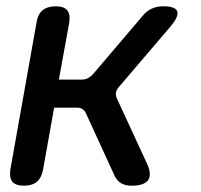

<svg xmlns="http://www.w3.org/2000/svg" viewBox="-20 -580 640 610"><path d="M56 10Q30 10 19.5 -2.5Q9 -15 13 -42L96 -508Q100 -535 115.5 -547.5Q131 -560 157 -560Q183 -560 193.5 -547.5Q204 -535 200 -508L167 -327H239Q250 -327 259 -331.5Q268 -336 276 -345L431 -527Q444 -544 461 -552Q478 -560 498 -560Q537 -560 543 -544Q549 -528 521 -495L358 -304Q350 -295 348.5 -286Q347 -277 351 -268L448 -58Q463 -24 450 -7Q437 10 398 10Q378 10 364.5 2Q351 -6 343 -24L253 -220Q249 -229 242 -233.5Q235 -238 224 -238H152L117 -42Q112 -15 97 -2.5Q82 10 56 10Z"/></svg>

Font: Maple Mono NL Medium
Style: Italic
Weight: 500
Italic angle: -10°
Monospace: yes
Designer: subframe7536
Version: Version 7.000